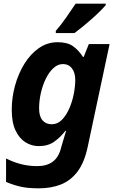

<svg xmlns="http://www.w3.org/2000/svg" viewBox="-20 -786 634 1046"><path d="M191 240Q130 240 90 230.5Q50 221 13 205V77Q51 97 93.5 108Q136 119 183 119Q234 119 266.5 95.5Q299 72 312 22L316 7Q321 -11 328.5 -34.5Q336 -58 340 -73H336Q310 -39 276 -14.5Q242 10 191 10Q152 10 118.5 -11Q85 -32 64.5 -75.5Q44 -119 44 -188Q44 -255 62 -320Q80 -385 113 -438.5Q146 -492 192 -524Q238 -556 294 -556Q347 -556 377.5 -534.5Q408 -513 432 -476H436L464 -546H577L458 13Q440 99 402.5 148.5Q365 198 312 219Q259 240 191 240ZM262 -109Q293 -109 316.5 -132.5Q340 -156 356.5 -193Q373 -230 381.5 -272Q390 -314 390 -351Q390 -390 372 -413.5Q354 -437 323 -437Q295 -437 271.5 -415.5Q248 -394 230.5 -359Q213 -324 203 -281Q193 -238 193 -195Q193 -152 211.5 -130.5Q230 -109 262 -109ZM284 -606V-618Q309 -646 339 -688.5Q369 -731 392 -766H556V-758Q545 -745 524.5 -724.5Q504 -704 479 -682Q454 -660 429.5 -640Q405 -620 386 -606Z"/></svg>

Font: Noto IKEA Latin
Style: Bold Italic
Weight: 700
Italic angle: -12°
Designer: Monotype Design Team
Foundry: Monotype Imaging Inc.
Version: Version 1.0